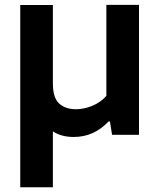

<svg xmlns="http://www.w3.org/2000/svg" viewBox="-20 -566 674 806"><path d="M65 220V-545H202V-215.5Q202 -155 228.5 -131.2Q255 -107.5 298.5 -107.5Q332 -107.5 366.8 -121.5Q401.5 -135.5 426.5 -163.5V-545.5H563.5V0H450.5L441.5 -56H435.5Q374.5 9 289.5 9Q237.5 9 202 -14.5V220Z"/></svg>

Font: Encode Sans SmExp SmBold
Style: Regular
Weight: 600
Width: 6
Designer: Multiple Designers
Foundry: Impallari Type
Version: Version 3.002; ttfautohint (v1.8.3) -l 8 -r 50 -G 200 -x 14 